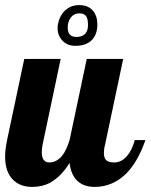

<svg xmlns="http://www.w3.org/2000/svg" viewBox="-28 -733 595 759"><path d="M218.8 -572.3Q199.7 -592.3 199.7 -622.1Q199.7 -636.2 204.8 -652.1Q210 -668 219.7 -681.2Q231 -695.8 247.3 -704.3Q263.7 -712.9 284.7 -712.9Q320.3 -712.9 339.4 -690.9Q356.9 -669.9 356.9 -636.2Q356.9 -599.6 337.4 -577.1Q314.5 -551.8 270 -551.8Q238.3 -551.8 218.8 -572.3ZM319.8 -632.8Q319.8 -653.8 315.4 -664.1Q307.6 -680.2 286.6 -680.2Q263.2 -680.2 250.5 -661.6Q239.7 -647 239.7 -624Q239.7 -586.9 273.9 -586.9Q296.9 -586.9 308.3 -599.1Q319.8 -611.3 319.8 -632.8ZM23.4 -22.5Q-7.8 -53.7 -7.8 -113.8Q-7.8 -142.1 0 -179.2L67.9 -500H211.9L140.1 -160.2Q137.2 -145 137.2 -131.8Q137.2 -90.8 167 -90.8Q194.3 -90.8 216.3 -115.7Q233.9 -136.7 247.1 -179.2L314.9 -500H459L387.2 -160.2Q382.8 -145.5 382.8 -127.9Q382.8 -107.4 392.6 -99.1Q402.3 -90.8 423.8 -90.8Q451.7 -90.8 473.6 -115.7Q493.2 -137.7 504.9 -179.2H546.9Q520 -103 481.9 -58.6Q449.7 -22 409.2 -5.9Q379.4 5.9 346.2 5.9Q303.2 5.9 277.8 -18.1Q252.4 -42 247.1 -88.9Q212.9 -34.2 169.9 -10.7Q139.2 5.9 99.1 5.9Q51.3 5.9 23.4 -22.5Z"/></svg>

Font: Pattaya
Style: Regular
Weight: 400
Designer: Pablo Impallari / Thai characters Designed by Thanarat Vachiruckul and Suppakit Chalermlarp
Foundry: Pablo Impallari
Version: Version 2.001